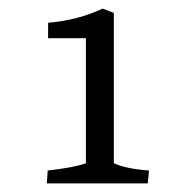

<svg xmlns="http://www.w3.org/2000/svg" viewBox="-20 -832 447 447"><path d="M180 -743H92V-779Q162 -785 219 -812L245 -802V-452Q273 -439 327 -435L324 -405H89L91 -435Q153 -442 180 -452Z"/></svg>

Font: Caladea
Style: Regular
Weight: 400
Designer: Carolina Giovagnoli and Andres Torresi
Foundry: Carolina Giovagnoli and Andres Torresi
Version: Version 1.002